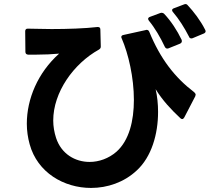

<svg xmlns="http://www.w3.org/2000/svg" viewBox="-20 -886 1040 945"><path d="M809 -648 866 -671C872 -674 875 -678 875 -683C875 -685 875 -687 874 -690C852 -736 822 -782 788 -818C785 -821 781 -823 777 -823C774 -823 772 -823 769 -822L718 -803C712 -801 709 -797 709 -793C709 -790 711 -787 713 -784C742 -749 770 -701 791 -656C794 -650 798 -647 803 -647C805 -647 807 -647 809 -648ZM104 -732 105 -631C105 -623 109 -618 118 -617H157C198 -617 238 -619 271 -622C166 -528 112 -399 112 -277C112 -243 117 -208 126 -176C164 -37 294 39 428 39C508 39 590 12 653 -47C726 -114 758 -226 758 -335C758 -374 754 -412 746 -447C780 -392 821 -348 868 -304C871 -301 874 -300 877 -300C881 -300 884 -303 887 -308L941 -412C942 -415 943 -418 943 -420C943 -424 940 -428 936 -432C840 -505 769 -597 715 -729C712 -736 708 -739 702 -739C700 -739 699 -739 697 -738L588 -714C581 -713 577 -709 577 -704C577 -701 578 -699 579 -697C612 -621 639 -505 639 -394C639 -292 616 -195 553 -139C515 -106 467 -89 421 -89C350 -89 282 -128 256 -207C247 -235 242 -264 242 -293C242 -431 341 -572 467 -642C473 -646 476 -650 476 -656V-659L474 -740C474 -749 470 -753 462 -753H459C399 -746 313 -743 234 -743C191 -743 150 -745 116 -745C108 -745 104 -740 104 -732ZM827 -836C827 -833 828 -830 831 -827C861 -792 888 -749 910 -706C912 -700 916 -697 921 -697C923 -697 926 -697 928 -698L983 -721C988 -723 992 -727 992 -732C992 -734 991 -737 990 -739C967 -785 933 -829 904 -860C901 -864 897 -866 893 -866C890 -866 888 -865 885 -864L835 -845C830 -843 827 -840 827 -836Z"/></svg>

Font: LINE Seed JP App_OTF Bold
Style: Regular
Weight: 700
Designer: LINE & Fontrix & Fontworks
Version: Version 1.009